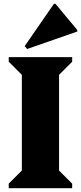

<svg xmlns="http://www.w3.org/2000/svg" viewBox="-20 -991 427 1011"><path d="M26 0V-24L95 -93V-597L26 -666V-690H360V-666L291 -597V-93L360 -24V0ZM123 -733 110 -748 264 -971H272L387 -833V-825Z"/></svg>

Font: Platypi ExtraBold
Style: Regular
Weight: 800
Designer: David Sargent
Foundry: Bolt Cutter Type
Version: Version 1.200; ttfautohint (v1.8.4.7-5d5b)